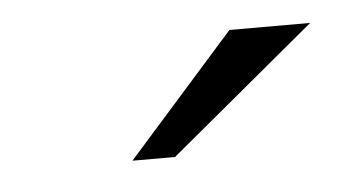

<svg xmlns="http://www.w3.org/2000/svg" viewBox="-26 -732 329 184"><g transform="rotate(-5 138.5 -639.5)"><path d="M199.2 -698.2H276.9L136.7 -581.5H95.7Z"/></g></svg>

Font: Sansation Light
Style: Light Italic
Weight: 300
Designer: Bernd Montag
Version: Version 1.301